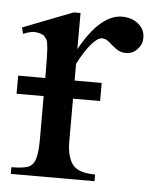

<svg xmlns="http://www.w3.org/2000/svg" viewBox="-41 -496 425 531"><g transform="rotate(5 171.5 -230.0)"><path d="M340.8 -406.2Q340.8 -388.7 327.9 -374.8Q314.9 -360.8 296.4 -360.8Q280.3 -360.8 268.6 -369.6Q256.8 -378.4 247.3 -387Q237.8 -395.5 227.1 -395.5Q214.8 -395.5 197.5 -375.2Q180.2 -355 161.6 -319.3V-272.5H236.8V-222.2H161.6V-104Q161.6 -62 177.5 -40.3Q193.4 -18.6 240.7 -18.6V0H8.3V-18.6Q36.6 -18.6 52 -23.2Q67.4 -27.8 73.7 -45.4Q80.1 -63 80.1 -101.1V-222.2H4.9V-272.5H80.1V-288.6Q80.1 -335.9 78.6 -354.7Q77.1 -373.5 74 -378.7Q70.8 -383.8 65.4 -389.6Q54.7 -395.5 41.7 -396.5Q28.8 -397.5 8.3 -388.7L3.9 -406.2L142.6 -460H161.6V-359.9Q217.3 -460 277.3 -460Q304.2 -460 322.5 -445.1Q340.8 -430.2 340.8 -406.2Z"/></g></svg>

Font: BabelStone Roman
Style: Regular
Weight: 400
Designer: Walt Agee, Victor Gaultney, Peter Martin, Debbi Hosken, Becca Hirsbrunner (SIL); Andrew West (BabelStone)
Foundry: BabelStone
Version: Version 16.000